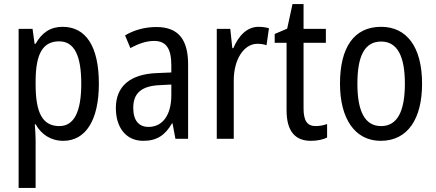

<svg xmlns="http://www.w3.org/2000/svg" viewBox="-20 -678 2128 938"><path d="M286 -547C226 -547 184 -518 154 -464H149L139 -537H71V240H154V6C154 -16 152 -44 150 -71H154C181 -22 228 10 289 10C398 10 463 -90 463 -269C463 -454 398 -547 286 -547ZM269 -476C345 -476 377 -403 377 -269C377 -134 343 -62 270 -62C187 -62 154 -128 154 -266V-285C155 -415 189 -476 269 -476Z M744 -546C687 -546 634 -531 591 -505L617 -443C657 -465 695 -478 733 -478C790 -478 817 -443 817 -359V-324L747 -321C615 -316 546 -256 546 -150C546 -58 593 10 680 10C747 10 787 -18 820 -75H823L837 0H899V-363C899 -483 853 -546 744 -546ZM760 -262 817 -265V-213C817 -113 772 -58 706 -58C660 -58 631 -87 631 -151C631 -220 668 -258 760 -262Z M1243 -547C1187 -547 1146 -504 1120 -443H1115L1105 -537H1039V0H1122V-282C1121 -388 1172 -464 1237 -464C1253 -464 1269 -462 1282 -457L1294 -540C1277 -545 1259 -547 1243 -547Z M1522 -62C1480 -62 1463 -90 1463 -148V-469H1572V-537H1463V-658H1409L1383 -538L1322 -512V-469H1380V-140C1380 -34 1424 10 1499 10C1529 10 1558 4 1578 -6V-72C1562 -66 1541 -62 1522 -62Z M2042 -269C2042 -450 1966 -547 1842 -547C1709 -547 1641 -446 1641 -269C1641 -98 1714 10 1840 10C1973 10 2042 -99 2042 -269ZM1726 -269C1726 -404 1761 -475 1842 -475C1921 -475 1958 -404 1958 -269C1958 -134 1921 -62 1842 -62C1762 -62 1726 -135 1726 -269Z"/></svg>

Font: Noto Sans Khmer UI Condensed
Style: Regular
Weight: 400
Width: 3
Designer: Danh Hong and the Monotype Design Team
Foundry: Monotype Imaging Inc.
Version: Version 2.002